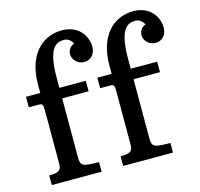

<svg xmlns="http://www.w3.org/2000/svg" viewBox="-112 -913 1079 1034"><g transform="rotate(-15 427.0 -395.5)"><path d="M51.8 0H329.6V-53.7C237.3 -53.7 226.6 -59.6 226.6 -109.4V-436.5H374V-495.1H226.6V-550.8C226.6 -727.5 278.8 -738.3 318.4 -738.3C334.5 -738.3 355.5 -727.1 365.2 -704.6C344.2 -697.8 329.1 -678.7 329.1 -653.8C329.1 -621.1 360.4 -594.7 392.1 -594.7C431.6 -594.7 455.6 -625 455.6 -662.6C455.6 -728 407.7 -791 319.8 -791C200.2 -791 120.1 -696.8 120.1 -543.9V-495.1H40.5V-436.5H95.7C115.7 -436.5 120.1 -430.7 120.1 -405.3V-105C120.1 -66.4 111.3 -53.7 51.8 -53.7ZM449.7 0H727.5V-53.7C635.3 -53.7 624.5 -59.6 624.5 -109.4V-436.5H772V-495.1H624.5V-550.8C624.5 -727.5 676.8 -738.3 716.3 -738.3C732.4 -738.3 753.4 -727.1 763.2 -704.6C742.2 -697.8 727.1 -678.7 727.1 -653.8C727.1 -621.1 758.3 -594.7 790 -594.7C829.6 -594.7 853.5 -625 853.5 -662.6C853.5 -728 805.7 -791 717.8 -791C598.1 -791 518.1 -696.8 518.1 -543.9V-495.1H438.5V-436.5H493.7C513.7 -436.5 518.1 -430.7 518.1 -405.3V-105C518.1 -66.4 509.3 -53.7 449.7 -53.7Z"/></g></svg>

Font: Arbutus Slab
Style: Regular
Weight: 400
Designer: Karolina Lach
Foundry: Karolina Lach
Version: Version 1.001